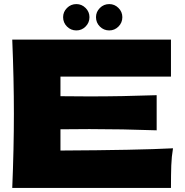

<svg xmlns="http://www.w3.org/2000/svg" viewBox="-20 -920 907 940"><path d="M276 -183Q656 -185 827 -194Q820 -153 818.5 -109.5Q817 -66 817 0H40Q48 -194 48 -363Q48 -532 40 -726H817V-545H276V-449Q324 -448 418 -448Q577 -448 747 -454V-282Q577 -288 418 -288Q324 -288 276 -287ZM289 -836Q289 -862 308 -881Q327 -900 354 -900Q380 -900 399 -881Q418 -862 418 -836Q418 -809 399 -790Q380 -771 354 -771Q327 -771 308 -790Q289 -809 289 -836ZM450 -836Q450 -862 469 -881Q488 -900 515 -900Q541 -900 560 -881Q579 -862 579 -836Q579 -809 560 -790Q541 -771 515 -771Q488 -771 469 -790Q450 -809 450 -836Z"/></svg>

Font: Mantou Sans
Style: Regular
Weight: 400
Designer: Mant0u / artakana
Foundry: Mant0u / artakana
Version: Version 1.001;October 22, 2023;FontCreator 14.0.0.2901 64-bi